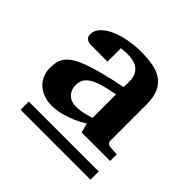

<svg xmlns="http://www.w3.org/2000/svg" viewBox="-111 -782 581 581"><g transform="rotate(45 179.5 -492.0)"><path d="M219.2 -538.1Q187.5 -532.2 167 -525.9Q146.5 -519.5 134.3 -511.5Q122.1 -503.4 117.4 -493.4Q112.8 -483.4 112.8 -470.2Q112.8 -451.2 125.7 -438.5Q138.7 -425.8 159.2 -425.8Q169.4 -425.8 180.2 -427.5Q190.9 -429.2 199.7 -431.6Q210 -434.1 219.2 -438ZM47.9 -300.8V-335.9H347.2V-300.8ZM227.1 -382.8 219.2 -413.1Q203.1 -402.8 184.1 -394.5Q168 -387.7 147.5 -381.8Q127 -376 105 -376Q87.9 -376 72.5 -381.3Q57.1 -386.7 45.7 -396.5Q34.2 -406.2 27.6 -420.7Q21 -435.1 21 -453.1Q21 -466.3 23.2 -477.8Q25.4 -489.3 32.7 -499.3Q40 -509.3 53.5 -518.3Q66.9 -527.3 88.9 -535.6Q110.8 -543.9 143.1 -552.5Q175.3 -561 220.2 -569.8V-592.8Q220.7 -601.6 218.5 -611.3Q216.3 -621.1 209.7 -629.6Q203.1 -638.2 190.9 -643.6Q178.7 -648.9 159.2 -648.9Q152.3 -648.9 147.5 -648.7Q142.6 -648.4 138.7 -647.9Q134.3 -647.5 130.9 -647V-589.8H64Q55.7 -589.4 49.3 -591.3Q43.9 -593.3 39.6 -597.7Q35.2 -602.1 35.2 -611.8Q35.2 -628.4 48.1 -641.6Q61 -654.8 81.8 -664.1Q102.5 -673.3 128.4 -678.2Q154.3 -683.1 180.2 -683.1Q208 -683.1 231.2 -679.2Q254.4 -675.3 271 -664.3Q287.6 -653.3 296.9 -633.3Q306.2 -613.3 306.2 -581.1V-426.8Q306.2 -420.9 310.1 -417Q314 -413.1 319.8 -413.1L349.1 -411.1V-382.8Z"/></g></svg>

Font: Charis SIL Viet
Style: Bold
Weight: 700
Foundry: SIL International
Version: Version 5.000